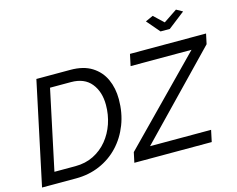

<svg xmlns="http://www.w3.org/2000/svg" viewBox="-120 -1099 1584 1282"><g transform="rotate(-15 672.0 -458.0)"><path d="M977 -892 1030 -916 1097 -853 1191 -916 1234 -892 1118 -802H1054ZM673 -70 1222 -630H801L818 -710H1344L1329 -640L788 -80H1210L1193 0H658ZM171 -710H406Q496 -710 554 -673.5Q612 -637 640 -575.5Q668 -514 668 -437Q668 -343 637 -263Q606 -183 550.5 -124Q495 -65 419.5 -32.5Q344 0 255 0H20ZM272 -80Q342 -80 398 -108Q454 -136 493.5 -184Q533 -232 554 -293.5Q575 -355 575 -423Q575 -514 528 -572Q481 -630 389 -630H244L127 -80Z"/></g></svg>

Font: Raleway Medium
Style: Italic
Weight: 500
Italic angle: -12°
Designer: Matt McInerney, Pablo Impallari, Rodrigo Fuenzalida
Foundry: Matt McInerney, Pablo Impallari, Rodrigo Fuenzalida
Version: Version 4.026